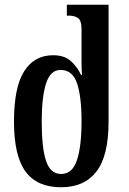

<svg xmlns="http://www.w3.org/2000/svg" viewBox="-20 -780 546 810"><path d="M238 10Q136 10 87.5 -56.5Q39 -123 39 -267Q39 -412 82 -479.5Q125 -547 204 -547Q250 -547 277 -524Q304 -501 322 -464H326Q324 -487 324 -515.5Q324 -544 324 -572V-657Q324 -693 309.5 -703.5Q295 -714 272 -714H262V-760H438V-266Q438 -123 387 -56.5Q336 10 238 10ZM238 -46Q285 -46 304.5 -104Q324 -162 324 -268Q324 -372 305 -428.5Q286 -485 235 -485Q193 -485 174.5 -428.5Q156 -372 156 -267Q156 -155 174.5 -100.5Q193 -46 238 -46Z"/></svg>

Font: Noto Serif Georgian ExtraCondensed SemiBold
Style: Regular
Weight: 600
Width: 2
Designer: Monotype Design Team, Akaki Razmadze
Foundry: Google LLC
Version: Version 2.003; ttfautohint (v1.8.4.7-5d5b)